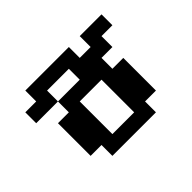

<svg xmlns="http://www.w3.org/2000/svg" viewBox="-155 -1217 1559 1559"><g transform="rotate(-45 625.0 -437.5)"><path d="M250 -875H750V-750H875V-875H1125V-750H1000V-625H875V-500H1000V-125H875V0H375V-125H250V-500H375V-625H625V-750H375V-625H125V-750H250ZM500 -500V-125H750V-500Z"/></g></svg>

Font: Dogica Pixel
Style: Bold
Weight: 700
Designer: Roberto Mocci
Version: Version 001.000